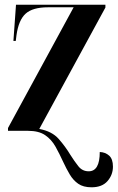

<svg xmlns="http://www.w3.org/2000/svg" viewBox="-20 -556 501 816"><path d="M369 240Q334 240 312.5 225Q291 210 276.5 185.5Q262 161 249 133Q233 98 216 67.5Q199 37 172 18.5Q145 0 99 0H14V-12L293 -525H184Q119 -525 89 -498Q59 -471 50 -406L47 -382H37L48 -536H428V-524L147 -8Q201 2 229.5 34.5Q258 67 279 102Q296 129 313 150.5Q330 172 357 172Q404 172 404 90Q428 91 444 105.5Q460 120 460 152Q460 187 437 213.5Q414 240 369 240Z"/></svg>

Font: Noto Serif Display Condensed
Style: Bold
Weight: 700
Width: 3
Designer: Monotype Design Team
Foundry: Monotype Imaging Inc.
Version: Version 2.009